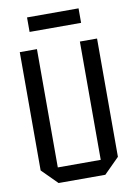

<svg xmlns="http://www.w3.org/2000/svg" viewBox="-95 -930 695 991"><g transform="rotate(-10 252.5 -435.0)"><path d="M50 -80V-700H140V-80H365V-700H455V-80L375 0H130ZM118 -794V-870H388V-794Z"/></g></svg>

Font: Tektur SemiCondensed
Style: Regular
Weight: 400
Width: 4
Designer: Adam Jagosz
Foundry: Adam Jagosz
Version: Version 1.005;gftools[0.9.30]